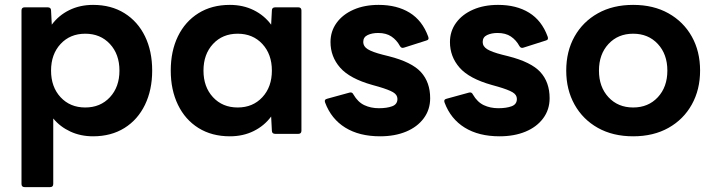

<svg xmlns="http://www.w3.org/2000/svg" viewBox="-20 -548 2924 786"><path d="M81 218Q68 218 68 205V-505Q68 -518 81 -518H175Q189 -518 189 -505L192 -447Q220 -485 263.5 -506.5Q307 -528 361 -528Q435 -528 489.5 -494Q544 -460 573.5 -399.5Q603 -339 603 -259Q603 -180 573.5 -119Q544 -58 489.5 -24Q435 10 361 10Q310 10 268 -9.5Q226 -29 198 -63V205Q198 218 185 218ZM329 -108Q391 -108 430 -150Q469 -192 469 -259Q469 -326 430 -368Q391 -410 329 -410Q267 -410 228 -368Q189 -326 189 -259Q189 -192 228 -150Q267 -108 329 -108Z M921 10Q847 10 792.5 -24Q738 -58 708.5 -119Q679 -180 679 -259Q679 -339 708.5 -399.5Q738 -460 792.5 -494Q847 -528 921 -528Q975 -528 1018.5 -506.5Q1062 -485 1090 -447L1093 -505Q1093 -518 1107 -518H1201Q1214 -518 1214 -505V-13Q1214 0 1201 0H1107Q1093 0 1093 -13L1090 -71Q1062 -33 1018.5 -11.5Q975 10 921 10ZM953 -108Q1015 -108 1054 -150Q1093 -192 1093 -259Q1093 -326 1054 -368Q1015 -410 953 -410Q891 -410 852 -368Q813 -326 813 -259Q813 -192 852 -150Q891 -108 953 -108Z M1536 10Q1451 10 1393.5 -25.5Q1336 -61 1311 -128Q1306 -141 1320 -144L1411 -169Q1422 -172 1427 -161Q1445 -130 1471.5 -117.5Q1498 -105 1531 -105Q1564 -105 1585.5 -113Q1607 -121 1607 -143Q1607 -160 1589 -170.5Q1571 -181 1530 -193L1505 -200Q1412 -226 1372.5 -271Q1333 -316 1333 -376Q1333 -420 1358 -454.5Q1383 -489 1427.5 -508.5Q1472 -528 1530 -528Q1605 -528 1657 -496Q1709 -464 1733 -398Q1738 -385 1725 -382L1634 -353Q1623 -349 1617 -360Q1604 -384 1582.5 -398.5Q1561 -413 1528 -413Q1503 -413 1485 -404.5Q1467 -396 1467 -376Q1467 -358 1485.5 -346.5Q1504 -335 1547 -324L1571 -318Q1666 -294 1703.5 -252.5Q1741 -211 1741 -146Q1741 -99 1714.5 -63.5Q1688 -28 1642 -9Q1596 10 1536 10Z M2025 10Q1940 10 1882.5 -25.5Q1825 -61 1800 -128Q1795 -141 1809 -144L1900 -169Q1911 -172 1916 -161Q1934 -130 1960.5 -117.5Q1987 -105 2020 -105Q2053 -105 2074.5 -113Q2096 -121 2096 -143Q2096 -160 2078 -170.5Q2060 -181 2019 -193L1994 -200Q1901 -226 1861.5 -271Q1822 -316 1822 -376Q1822 -420 1847 -454.5Q1872 -489 1916.5 -508.5Q1961 -528 2019 -528Q2094 -528 2146 -496Q2198 -464 2222 -398Q2227 -385 2214 -382L2123 -353Q2112 -349 2106 -360Q2093 -384 2071.5 -398.5Q2050 -413 2017 -413Q1992 -413 1974 -404.5Q1956 -396 1956 -376Q1956 -358 1974.5 -346.5Q1993 -335 2036 -324L2060 -318Q2155 -294 2192.5 -252.5Q2230 -211 2230 -146Q2230 -99 2203.5 -63.5Q2177 -28 2131 -9Q2085 10 2025 10Z M2572 10Q2489 10 2427.5 -24.5Q2366 -59 2332 -120Q2298 -181 2298 -259Q2298 -338 2332 -398.5Q2366 -459 2427.5 -493.5Q2489 -528 2572 -528Q2655 -528 2716.5 -493.5Q2778 -459 2812 -398.5Q2846 -338 2846 -259Q2846 -181 2812 -120Q2778 -59 2716.5 -24.5Q2655 10 2572 10ZM2572 -108Q2634 -108 2673 -150Q2712 -192 2712 -259Q2712 -326 2673 -368Q2634 -410 2572 -410Q2510 -410 2471 -368Q2432 -326 2432 -259Q2432 -192 2471 -150Q2510 -108 2572 -108Z"/></svg>

Font: LINE Seed Sans App
Style: Bold
Weight: 700
Designer: LINE VX Design & Dalton Maag Ltd & Sandoll Inc
Foundry: Dalton Maag Ltd
Version: Version 1.003